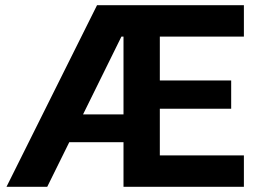

<svg xmlns="http://www.w3.org/2000/svg" viewBox="-20 -720 1006 740"><path d="M596 -579V-410H871V-301H596V-121H920V0H456V-172H247L162 0H5L354 -700H920V-579ZM456 -279V-579H448L300 -279Z"/></svg>

Font: Be Vietnam
Style: Bold
Weight: 700
Designer: Gabriel Lam
Foundry: TypeRant
Version: Version 4.000